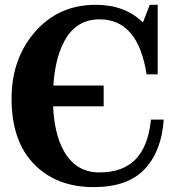

<svg xmlns="http://www.w3.org/2000/svg" viewBox="-20 -763 733 793"><path d="M408.2 -323.7H139.6V-409.7H408.2ZM366.7 9.8Q212.9 9.8 120.4 -85.4Q27.8 -180.7 27.8 -355.5Q27.8 -521 125.2 -632.1Q222.7 -743.2 375.5 -743.2Q495.6 -743.2 570.3 -670.4L598.6 -743.2H631.3V-456.1H585.4Q550.3 -683.1 391.6 -683.1Q295.4 -683.1 247.1 -595.5Q198.7 -507.8 198.7 -356.4Q198.7 -213.4 248 -132.1Q297.4 -50.8 390.6 -50.8Q486.8 -50.8 539.6 -104.5Q592.3 -158.2 603.5 -269H656.2Q647.9 -140.1 578.1 -65.2Q508.3 9.8 366.7 9.8Z"/></svg>

Font: Munson
Style: Bold
Weight: 700
Designer: Paul James MIller
Foundry: High-Logic / Made with FontCreator
Version: Version 2.10;May 5, 2019;FontCreator 11.5.0.2430 64-bit